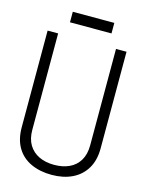

<svg xmlns="http://www.w3.org/2000/svg" viewBox="-124 -902 747 987"><g transform="rotate(15 249.0 -408.0)"><path d="M359 -827H138V-771H359ZM458 -186V-700H402V-187Q402 -139 382.5 -106.5Q363 -74 328.5 -58Q294 -42 248 -42Q202 -42 167.5 -58.5Q133 -75 113.5 -107Q94 -139 94 -187V-700H38V-186Q38 -121 64.5 -77Q91 -33 139 -11Q187 11 249 11Q311 11 358 -11.5Q405 -34 431.5 -78Q458 -122 458 -186Z"/></g></svg>

Font: Advent Pro
Style: Regular
Weight: 400
Designer: VivaRado, Andreas Kalpakidis
Foundry: VivaRado, Andreas Kalpakidis
Version: Version 3.000